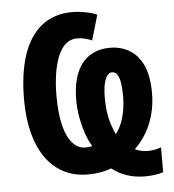

<svg xmlns="http://www.w3.org/2000/svg" viewBox="-54 -775 785 865"><g transform="rotate(-5 338.5 -342.0)"><path d="M631 -331Q631 -280 619 -235Q607 -190 585 -152.5Q563 -115 532 -85Q540 -81 550 -78Q560 -75 570.5 -73.5Q581 -72 590 -72Q605 -72 620.5 -75Q636 -78 650 -83V29Q643 32 628.5 35Q614 38 597.5 39.5Q581 41 567 41Q523 41 486 28.5Q449 16 418 -8Q398 0 370.5 5Q343 10 313 10Q249 10 200.5 -16Q152 -42 119.5 -89.5Q87 -137 70.5 -203Q54 -269 54 -349Q54 -469 82 -552.5Q110 -636 166 -680.5Q222 -725 304 -725Q333 -725 366 -718.5Q399 -712 416 -703L383 -590Q366 -597 350 -601Q334 -605 315 -605Q287 -605 265.5 -587Q244 -569 230 -536Q216 -503 208.5 -456.5Q201 -410 201 -353Q201 -275 214.5 -221Q228 -167 253 -139.5Q278 -112 310 -112Q320 -112 328 -113Q336 -114 342 -116Q326 -141 314 -176Q302 -211 295 -250.5Q288 -290 288 -329Q288 -381 299 -422Q310 -463 331.5 -491.5Q353 -520 385.5 -535Q418 -550 459 -550Q511 -550 550 -525.5Q589 -501 610 -453Q631 -405 631 -331ZM500 -328Q500 -363 496 -388Q492 -413 483 -426Q474 -439 459 -439Q449 -439 441 -430.5Q433 -422 427.5 -407Q422 -392 419.5 -371.5Q417 -351 417 -326Q417 -294 421 -264Q425 -234 433.5 -208Q442 -182 452 -160Q468 -180 478.5 -206Q489 -232 494.5 -263.5Q500 -295 500 -328Z"/></g></svg>

Font: Noto Sans Display Condensed
Style: Bold
Weight: 700
Width: 3
Designer: Monotype Design Team
Foundry: Monotype Imaging Inc.
Version: Version 2.003